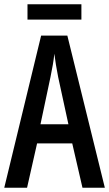

<svg xmlns="http://www.w3.org/2000/svg" viewBox="-20 -881 512 901"><path d="M362 -861H109V-789H362ZM367 0H472L296 -714H173L0 0H107L154 -208H319ZM253 -519 301 -298H170L217 -520C225 -558 232 -597 235 -629C239 -597 245 -559 253 -519Z"/></svg>

Font: Noto Sans Devanagari ExtraCondensed Medium
Style: Regular
Weight: 500
Width: 2
Designer: Jelle Bosma - Monotype Design Team
Foundry: Monotype Imaging Inc.
Version: Version 2.004